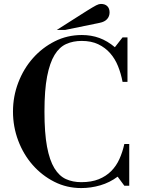

<svg xmlns="http://www.w3.org/2000/svg" viewBox="-20 -944 727 976"><path d="M393 12Q319 12 256 -20Q193 -52 146 -105.5Q99 -159 72.5 -229.5Q46 -300 46 -377Q46 -454 73 -524.5Q100 -595 147.5 -648.5Q195 -702 258.5 -734Q322 -766 396 -766Q444 -766 485 -751Q526 -736 564 -704L603 -754H628V-528H603Q595 -570 580 -607.5Q565 -645 540 -673.5Q515 -702 479.5 -719Q444 -736 395 -736Q352 -736 317 -720.5Q282 -705 257.5 -665Q233 -625 219.5 -555.5Q206 -486 206 -377Q206 -268 219 -198.5Q232 -129 256.5 -89Q281 -49 315.5 -33.5Q350 -18 393 -18Q445 -18 482 -33Q519 -48 545 -74Q571 -100 587 -135.5Q603 -171 612 -212H637V0H612L578 -46Q538 -16 490 -2Q442 12 393 12ZM269 -792 420 -888Q438 -899 449.5 -906Q461 -913 469 -917Q477 -921 482.5 -922.5Q488 -924 493 -924Q514 -924 525.5 -912.5Q537 -901 537 -881Q537 -861 524.5 -847Q512 -833 487 -828L312 -792Z"/></svg>

Font: Libre Bodoni
Style: Regular
Weight: 400
Designer: Pablo Impallari, Rodrigo Fuenzalida
Foundry: Pablo Impallari, Rodrigo Fuenzalida
Version: Version 1.001; ttfautohint (v1.5.65-e2d9)